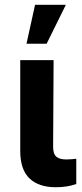

<svg xmlns="http://www.w3.org/2000/svg" viewBox="-20 -784 344 810"><path d="M206.1 -530.3 204.1 -165Q204.1 -134.3 217.8 -122.8Q231.4 -111.3 259.8 -111.3Q271.5 -111.3 282.5 -112.3Q293.5 -113.3 301.8 -114.3V-7.8Q265.1 5.9 214.8 5.9Q143.6 5.9 104.5 -31.2Q65.4 -68.4 65.4 -147.5V-530.3ZM127.9 -763.7H257.8L176.8 -599.6H91.8Z"/></svg>

Font: Pretendard
Style: Bold
Weight: 700
Designer: Base glyphs from Inter by Rasmus Andersson; Hangeul glyphs from Noto Sans CJK(Source Han Sans) by Jang Soo-young and Kan
Foundry: Kil Hyung-jin
Version: Version 1.309